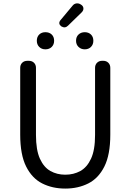

<svg xmlns="http://www.w3.org/2000/svg" viewBox="-20 -1088 761 1121"><path d="M361 13Q286 13 226.5 -17Q167 -47 132.5 -116Q98 -185 98 -302V-692Q98 -710 109.5 -721.5Q121 -733 140 -733H148Q167 -733 178.5 -721.5Q190 -710 190 -692V-300Q190 -212 213 -161.5Q236 -111 274.5 -89.5Q313 -68 361 -68Q410 -68 449 -89.5Q488 -111 511.5 -161.5Q535 -212 535 -300V-692Q535 -710 546.5 -721.5Q558 -733 576 -733H583Q601 -733 612.5 -721.5Q624 -710 624 -692V-302Q624 -185 589.5 -116Q555 -47 495.5 -17Q436 13 361 13ZM245 -800Q223 -800 209 -814Q195 -828 195 -850Q195 -873 209 -886.5Q223 -900 245 -900Q268 -900 282 -886.5Q296 -873 296 -850Q296 -828 282 -814Q268 -800 245 -800ZM377 -938Q360 -921 338 -934Q318 -949 332 -969L403 -1054Q412 -1066 426 -1068Q440 -1070 453 -1061Q466 -1053 467 -1040Q468 -1027 457 -1016ZM475 -800Q453 -800 438.5 -814Q424 -828 424 -850Q424 -873 438.5 -886.5Q453 -900 475 -900Q497 -900 511 -886.5Q525 -873 525 -850Q525 -828 511 -814Q497 -800 475 -800Z"/></svg>

Font: Chiron GoRound TC
Style: Regular
Weight: 400
Designer: Ryoko NISHIZUKA 西塚涼子 (kana, bopomofo & ideographs); Paul D. Hunt (Latin, Greek & Cyrillic); Sandoll Communications 산돌커뮤니
Foundry: Adobe
Version: Version 1.000;hotconv 1.1.1;makeotfexe 2.6.0